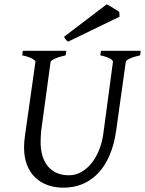

<svg xmlns="http://www.w3.org/2000/svg" viewBox="-20 -849 668 884"><path d="M625 -594.2Q594.2 -587.4 577.1 -579.1Q560.1 -570.8 559.1 -564L515.1 -250Q506.3 -186 485.6 -136.5Q464.8 -86.9 433.3 -53.2Q401.9 -19.5 361.1 -2.2Q320.3 15.1 272 15.1Q231.9 15.1 198.5 2.9Q165 -9.3 141.1 -32.7Q117.2 -56.2 104 -90.6Q90.8 -125 90.8 -169.9Q90.8 -182.6 91.8 -196.8Q92.8 -210.9 95.2 -226.1L143.1 -564Q144 -569.8 128.9 -578.6Q113.8 -587.4 82 -594.2L85 -615.2H285.2L282.2 -594.2Q251.5 -587.4 232.9 -579.1Q214.4 -570.8 212.9 -564L169.9 -249Q167 -220.2 167 -193.8Q167 -159.7 175.3 -131.8Q183.6 -104 200 -84Q216.3 -64 240.7 -53Q265.1 -42 296.9 -42Q328.6 -42 355.5 -57.6Q382.3 -73.2 402.6 -99.1Q422.9 -125 436.3 -158.7Q449.7 -192.4 455.1 -229L500 -564Q501.5 -569.8 487.5 -578.6Q473.6 -587.4 441.9 -594.2L444.8 -615.2H627.9ZM293.5 -657.2Q286.6 -662.1 282.2 -667.7Q277.8 -673.3 274.9 -679.7L471.2 -829.1Q476.1 -826.7 484.4 -822Q492.7 -817.4 501.2 -812Q509.8 -806.6 517.6 -801.8Q525.4 -796.9 529.3 -793.9L530.3 -772Z"/></svg>

Font: Akkhara
Style: Italic
Weight: 400
Italic angle: -7°
Designer: J. Victor Gaultney
Version: Version 1.00 June 13, 2006, initial release